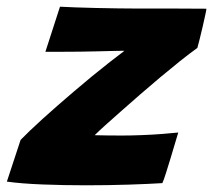

<svg xmlns="http://www.w3.org/2000/svg" viewBox="-58 -548 636 573"><path d="M426.5 -1.5Q387.5 1 326 3Q264.5 5 198.5 5Q132 5 68.5 2.5Q5 0 -37.5 -6L3.5 -130.5Q15 -142.5 31.8 -158.5Q48.5 -174.5 69.5 -193.5Q90.5 -212.5 114.5 -233.5Q138.5 -254.5 163.8 -276Q189 -297.5 214.8 -318.8Q240.5 -340 265.8 -359.8Q291 -379.5 313.5 -396.5Q303.5 -396.5 281.8 -396Q260 -395.5 233.5 -394.8Q207 -394 180.2 -393.8Q153.5 -393.5 133.5 -393.5Q124 -393.5 114.8 -393.5Q105.5 -393.5 97.8 -393.5Q90 -393.5 84.8 -393.5Q79.5 -393.5 77.5 -393.5L121 -528Q138 -527 166.2 -526Q194.5 -525 227.8 -524.2Q261 -523.5 293.5 -523Q326 -522.5 352 -522.5Q405 -522.5 461.8 -522.5Q518.5 -522.5 558 -522Q558 -518.5 554.5 -502.8Q551 -487 546.5 -467Q542 -447 537.5 -429.8Q533 -412.5 531 -405Q508 -388.5 479.5 -365.8Q451 -343 420.5 -317.5Q390 -292 360.2 -266Q330.5 -240 303.8 -216.5Q277 -193 256.5 -174.5Q236 -156 224.5 -144.5Q235 -144 261.2 -143.8Q287.5 -143.5 305.5 -143.5Q334.5 -143.5 365.8 -144.8Q397 -146 425.5 -148.2Q454 -150.5 474 -152.5Q472.5 -147.5 466.2 -126.5Q460 -105.5 452 -79Q444 -52.5 437 -30.5Q430 -8.5 426.5 -1.5Z"/></svg>

Font: Grandstander Thin ExtraBold
Style: Italic
Weight: 800
Italic angle: -15°
Version: Version 1.200